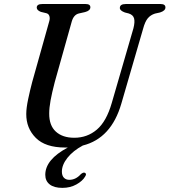

<svg xmlns="http://www.w3.org/2000/svg" viewBox="-20 -720 842 954"><path d="M535.5 -209 643 -579.5Q651 -611 646.2 -628.5Q641.5 -646 620 -653L600.5 -658Q575 -667.5 575.5 -680.5Q575.5 -700 605 -700H778Q802 -700 802 -683Q802 -666.5 775 -658L750 -652.5Q728 -645.5 714.2 -629Q700.5 -612.5 691 -577L583 -205.5Q533 -32.5 391.5 3Q343 29 315.2 64Q287.5 99 287.5 132.5Q287.5 152.5 297.5 163Q307.5 173.5 324.5 173.5Q356.5 173.5 381.5 145.5Q392.5 136 400.5 138Q405 139 406.8 144.2Q408.5 149.5 402.5 158Q390 179.5 359.5 196.5Q329 213.5 290 213.5Q248.5 213.5 226.8 196.2Q205 179 205 148.5Q205 72.5 317 13Q310.5 13 303.5 13Q205.5 13 157.8 -35Q110 -83 110.5 -154Q110.5 -183 120 -228Q129.5 -273 140 -312.5L224.5 -613.5Q229 -628 225.5 -639.8Q222 -651.5 210 -654.5L183 -661Q162.5 -669 162.5 -682.5Q163 -700 190 -700H405.5Q429 -700 429 -684Q429 -667 402.5 -660L371.5 -653Q346 -646.5 336.5 -613L252 -312Q238 -258 231.2 -220.8Q224.5 -183.5 224.5 -156.5Q224 -96.5 257.5 -66Q291 -35.5 349 -35.5Q413.5 -35.5 461.2 -76Q509 -116.5 535.5 -209Z"/></svg>

Font: Fraunces 9pt S000
Style: Italic
Weight: 400
Italic angle: -16°
Version: Version 1.000; ttfautohint (v1.8.3)